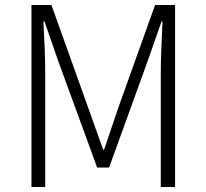

<svg xmlns="http://www.w3.org/2000/svg" viewBox="-20 -749 827 769"><path d="M106 0V-729H186L335.9 -310.1Q350.1 -270 364.5 -230Q378.9 -189.9 393.1 -149.9H397Q411.1 -189.9 424.3 -230Q437.5 -270 451.2 -310.1L601.1 -729H681.2V0H624V-461.9Q624 -506.8 626.5 -562Q628.9 -617.2 630.9 -663.1H627L569.8 -500L417 -78.1H369.1L214.8 -500L158.2 -663.1H153.8Q156.2 -617.2 158.7 -562Q161.1 -506.8 161.1 -461.9V0Z"/></svg>

Font: Source Han Sans CN Light
Style: Regular
Weight: 300
Designer: Ryoko NISHIZUKA  (kana, bopomofo & ideographs); Paul D. Hunt (Latin, Greek & Cyrillic); Sandoll Communications , Soo-you
Foundry: Adobe
Version: Version 2.000;hotconv 1.0.107;makeotfexe 2.5.65593